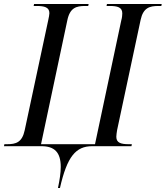

<svg xmlns="http://www.w3.org/2000/svg" viewBox="-40 -734 832 964"><path d="M251 210H261C297 51 341 0 423 0H620L622 -10H607C569 -10 544 -16 544 -47C544 -55 546 -69 548 -81L666 -634C679 -695 711 -704 755 -704H770L772 -714H497L495 -704H511C549 -704 574 -698 574 -667C574 -660 573 -645 569 -632L437 -10H166L298 -632C311 -695 343 -704 387 -704H403L405 -714H131L129 -704H144C182 -704 208 -698 208 -668C208 -660 205 -646 202 -632L84 -80C71 -19 40 -10 -4 -10H-18L-20 0H168C233 0 265 30 265 104C265 133 260 168 251 210Z"/></svg>

Font: Noto Serif Display SemiCondensed
Style: Italic
Weight: 400
Width: 4
Italic angle: -12°
Designer: Monotype Design Team
Foundry: Monotype Imaging Inc.
Version: Version 2.009